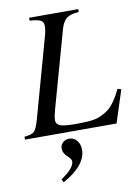

<svg xmlns="http://www.w3.org/2000/svg" viewBox="-107 -718 764 1051"><g transform="rotate(-10 275.5 -193.0)"><path d="M559 -180 501 0H-8V-16Q34 -20 47 -33Q60 -46 74 -94L196 -532Q207 -569 207 -594Q207 -616 191.5 -625Q176 -634 130 -637V-653H403V-637Q357 -634 335.5 -618Q314 -602 302 -560L182 -131Q172 -93 172 -77Q172 -54 194 -45Q216 -36 277 -36Q354 -36 387.5 -43Q421 -50 457 -74Q498 -101 539 -186ZM160 267 151 249Q226 199 226 161Q226 150 205 130Q181 109 181 83Q181 63 195.5 50Q210 37 232 37Q257 37 273.5 57.5Q290 78 290 108Q290 195 160 267Z"/></g></svg>

Font: STIX MathJax Latin
Style: Italic
Weight: 400
Italic angle: -16.33°
Designer: MicroPress Inc., with final additions and corrections provided by Coen Hoffman, Elsevier (retired)
Version: Version 1.1.1